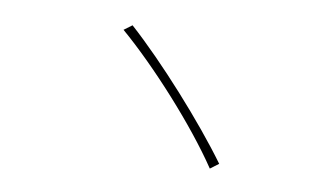

<svg xmlns="http://www.w3.org/2000/svg" viewBox="-52 -662 1105 639"><g transform="rotate(10 500.0 -342.5)"><path d="M350 -555 323 -535C443 -432 599 -260 686 -130L714 -151C623 -276 466 -451 350 -555Z"/></g></svg>

Font: Harano Aji Gothic KR ExtraLight
Style: Regular
Weight: 250
Foundry: Masamichi Hosoda
Version: HaranoAjiGothicKR-ExtraLight version 20220220;ttx 4.29.1